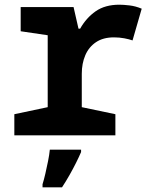

<svg xmlns="http://www.w3.org/2000/svg" viewBox="-20 -576 640 817"><path d="M41 0V-90L183 -120V-426L68 -443V-546H293L314 -454H321Q347 -500 387 -528Q427 -556 488 -556Q505 -556 531 -553Q557 -550 583 -539L544 -404Q530 -409 509 -413Q488 -417 465 -417Q419 -417 388.5 -396.5Q358 -376 343 -341Q328 -306 328 -262V-120L471 -90V0ZM161 208Q167 189 173 163Q179 137 184.5 109.5Q190 82 192 61H325V71Q316 92 303.5 117Q291 142 276 168.5Q261 195 244 221H161Z"/></svg>

Font: Noto Sans Mono
Style: Bold
Weight: 700
Designer: Monotype Design Team
Foundry: Monotype Imaging Inc.
Version: Version 2.014